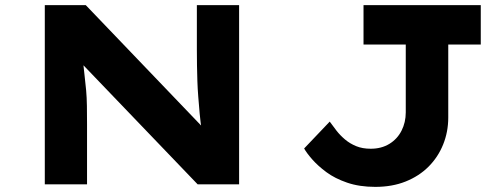

<svg xmlns="http://www.w3.org/2000/svg" viewBox="-20 -720 1966 750"><path d="M155 0V-700H315L794 -200L769 -205Q763 -242 760 -276Q757 -310 754.5 -341.5Q752 -373 751 -403Q750 -433 749.5 -464Q749 -495 749 -527V-700H914V0H752L257 -516L300 -509Q304 -487 306 -465Q308 -443 311 -419Q314 -395 316.5 -367Q319 -339 319.5 -306Q320 -273 320 -234V0ZM1446 10Q1384 10 1336 -6.5Q1288 -23 1255 -47.5Q1222 -72 1200 -97Q1178 -122 1168 -140L1268 -245Q1280 -228 1294.5 -209.5Q1309 -191 1328 -175Q1347 -159 1371.5 -149Q1396 -139 1428 -139Q1470 -139 1501 -158Q1532 -177 1548.5 -209.5Q1565 -242 1565 -281V-546H1400V-700H1858V-546H1731V-261Q1731 -205 1711 -155.5Q1691 -106 1654 -69Q1617 -32 1564.5 -11Q1512 10 1446 10Z"/></svg>

Font: Lexend Tera
Style: Bold
Weight: 700
Designer: Bonnie Shaver-Troup, Thomas Jockin
Foundry: Lexend
Version: Version 1.007